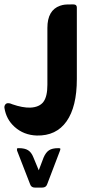

<svg xmlns="http://www.w3.org/2000/svg" viewBox="-110 -398 411 867"><path d="M210 -378H222Q237 -378 237 -364V-41Q237 84 190.5 150Q144 216 56 214Q-3 212 -44 175Q-82 141 -90 89Q-91 81 -86.5 74.5Q-82 68 -74 68Q-68 68 -63 69.5Q-58 71 -54 73Q-8 89 27 88Q68 86 86 62Q104 38 104 -15V-272Q104 -352 161 -372Q173 -376 182 -377Q191 -378 210 -378ZM153 271Q162 271 162.5 273.5Q163 276 161 282L103 434Q98 449 81 449H47Q31 449 26 434L-33 282Q-34 276 -33.5 273.5Q-33 271 -25 271Q2 271 17 280.5Q32 290 41 313L65 371L87 313Q97 290 111.5 280.5Q126 271 153 271Z"/></svg>

Font: Zain Black
Style: Regular
Weight: 900
Designer: Zain,Boutros
Foundry: Mobile Telecommunications Company (Zain), 2024
Version: Version 1.50; ttfautohint (v1.8.4)